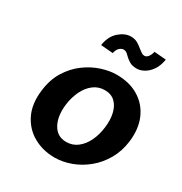

<svg xmlns="http://www.w3.org/2000/svg" viewBox="-175 -871 960 1013"><g transform="rotate(30 305.0 -364.5)"><path d="M300 13Q229.5 13 172.2 -18.8Q115 -50.5 84.8 -111.2Q54.5 -172 65 -259Q73.5 -329.5 105.2 -380.8Q137 -432 181.5 -465Q226 -498 275 -514Q324 -530 367 -530Q446.5 -530 502.5 -495.5Q558.5 -461 584.8 -399.8Q611 -338.5 601 -259Q593 -195.5 564 -145Q535 -94.5 492.2 -59.2Q449.5 -24 399.5 -5.5Q349.5 13 300 13ZM312 -89Q351 -89 380.5 -112Q410 -135 428.2 -173.5Q446.5 -212 452 -259Q458 -305.5 449.2 -344Q440.5 -382.5 416.8 -405.2Q393 -428 354 -428Q315 -428 285.5 -405.2Q256 -382.5 237.5 -344Q219 -305.5 213 -259Q204 -184 230.8 -136.5Q257.5 -89 312 -89ZM291 -618 217 -624Q225.5 -680.5 260 -711Q294.5 -741.5 331 -742Q356.5 -742 374 -731.2Q391.5 -720.5 405 -709Q415 -701 423.8 -695Q432.5 -689 442 -689Q455 -689 464.5 -701.5Q474 -714 479 -734L551 -728Q544 -686 525.2 -660Q506.5 -634 483.8 -622Q461 -610 442 -610Q413 -610 396 -620.5Q379 -631 367 -643Q357.5 -653 350 -658Q342.5 -663 332 -663Q321.5 -663 309.2 -653.2Q297 -643.5 291 -618Z"/></g></svg>

Font: Expletus Sans
Style: Italic
Weight: 400
Italic angle: -7°
Designer: Jasper de Waard
Foundry: Designtown
Version: Version 7.500